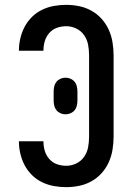

<svg xmlns="http://www.w3.org/2000/svg" viewBox="-20 -763 540 791"><path d="M253 8Q227 8 202 3.5Q177 -1 154 -12Q131 -23 112.5 -41Q94 -59 82 -81.5Q70 -104 64 -129Q58 -154 58 -179V-181H159V-180Q159 -160 164.5 -141.5Q170 -123 183 -108Q196 -93 214.5 -86.5Q233 -80 253 -80Q274 -80 294 -89.5Q314 -99 326.5 -117Q339 -135 343 -156.5Q347 -178 347 -200V-535Q347 -557 343 -578.5Q339 -600 326.5 -618Q314 -636 294 -645.5Q274 -655 253 -655Q233 -655 214.5 -648.5Q196 -642 183 -627Q170 -612 164.5 -593.5Q159 -575 159 -555V-554H58V-556Q58 -581 64 -606Q70 -631 82 -653.5Q94 -676 112.5 -694Q131 -712 154 -723Q177 -734 202 -738.5Q227 -743 253 -743Q280 -743 306.5 -737.5Q333 -732 356.5 -719Q380 -706 398.5 -685.5Q417 -665 428 -640.5Q439 -616 443.5 -589Q448 -562 448 -535V-200Q448 -173 443.5 -146Q439 -119 428 -94.5Q417 -70 398.5 -49.5Q380 -29 356.5 -16Q333 -3 306.5 2.5Q280 8 253 8ZM250 -292Q239 -292 229 -296.5Q219 -301 212.5 -309Q206 -317 203.5 -327.5Q201 -338 201 -349V-386Q201 -397 203.5 -407.5Q206 -418 212.5 -426Q219 -434 229 -438.5Q239 -443 250 -443Q261 -443 271 -438.5Q281 -434 287.5 -426Q294 -418 296.5 -407.5Q299 -397 299 -386V-349Q299 -338 296.5 -327.5Q294 -317 287.5 -309Q281 -301 271 -296.5Q261 -292 250 -292Z"/></svg>

Font: Iosevka Curly Semibold
Style: Regular
Weight: 600
Monospace: yes
Designer: Belleve Invis
Foundry: Belleve Invis
Version: Version 22.1.2; ttfautohint (v1.8.4)